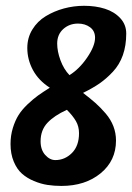

<svg xmlns="http://www.w3.org/2000/svg" viewBox="-20 -566 447 649"><path d="M72.3 -403.8Q72.3 -438.5 89.4 -466.3Q106.4 -494.1 134.5 -511.2Q162.6 -528.3 196 -537.4Q229.5 -546.4 264.2 -546.4Q303.2 -546.4 334.7 -536.4Q366.2 -526.4 386.5 -504.6Q406.7 -482.9 406.7 -452.6Q406.7 -412.1 395.3 -379.6Q383.8 -347.2 361.6 -323.5Q339.4 -299.8 316.4 -283.9Q293.5 -268.1 260.7 -252Q285.6 -232.9 302.7 -217.8Q319.8 -202.6 337.2 -182.4Q354.5 -162.1 363.3 -139.2Q372.1 -116.2 372.1 -90.8Q372.1 -22.9 320.1 19.8Q268.1 62.5 187.5 62.5Q163.1 62.5 140.6 59.1Q118.2 55.7 94.7 45.9Q71.3 36.1 54.2 21Q37.1 5.9 26.4 -20Q15.6 -45.9 15.6 -79.1Q15.6 -107.9 23.4 -133.3Q31.2 -158.7 42.7 -177Q54.2 -195.3 73.2 -213.4Q92.3 -231.4 108.6 -243.2Q125 -254.9 148.4 -269.5Q110.4 -293.9 91.3 -329.3Q72.3 -364.7 72.3 -403.8ZM243.7 -486.3Q214.4 -486.3 193.8 -467.8Q173.3 -449.2 173.3 -418.9Q173.3 -392.6 184.3 -362.5Q195.3 -332.5 214.8 -312Q248 -332.5 274.7 -371.6Q301.3 -410.6 301.3 -438.5Q301.3 -461.4 284.4 -473.9Q267.6 -486.3 243.7 -486.3ZM247.1 -115.7Q247.1 -138.7 236.6 -156.7Q226.1 -174.8 206.1 -194.8Q163.1 -175.3 140.1 -150.6Q117.2 -126 117.2 -88.4Q117.2 -59.6 132.8 -42.2Q148.4 -24.9 167 -24.9Q199.2 -24.9 223.1 -48.8Q247.1 -72.8 247.1 -115.7Z"/></svg>

Font: iCiel Pacifico
Style: Regular
Weight: 400
Designer: Vernon Adams
Foundry: Vernon Adams
Version: Version 1.00 September 26, 2014, initial release